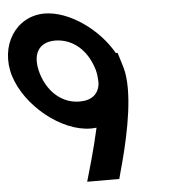

<svg xmlns="http://www.w3.org/2000/svg" viewBox="-237 -862 850 965"><g transform="rotate(-5 188.0 -379.5)"><path d="M393 -513.4 394.1 -510C394.9 -507.3 395.7 -504.6 396.4 -501.8C401 -485.1 403.9 -468.5 405.3 -452.2C419.8 -314.6 371.5 -114.2 334.9 16L325.6 51H163.6L193.5 -54C207 -103.2 221.7 -159.2 234.1 -215.7C224.9 -214.5 215.3 -213.9 205.6 -214C57.6 -214 -118.1 -357 -166.2 -511C-213.3 -665 -123.3 -809 22.4 -810C146.3 -810 293 -705.5 363.3 -581H372.4ZM253.9 -510.5C223.3 -610.2 151.3 -669 65.2 -670C-19.8 -670 -55.2 -609 -26.2 -511C3.7 -413 77.1 -353 162.8 -354C223.1 -354 259.1 -384.4 263.6 -437.8C263.3 -462 261.1 -483.8 256.3 -502.3C255.6 -505 254.8 -507.7 253.9 -510.5Z"/></g></svg>

Font: Nordica Plus
Style: NordicaClassicRgOpObl
Weight: 500
Version: Version 1.01